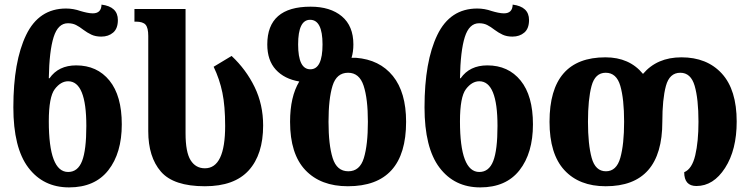

<svg xmlns="http://www.w3.org/2000/svg" viewBox="-20 -799 3261 834"><path d="M280 15Q392 15 450.5 -59.5Q509 -134 509 -259Q509 -383 455.5 -449Q402 -515 311 -515Q234 -515 195 -459H192Q194 -578 213 -638Q232 -698 275 -698Q295 -698 310 -690.5Q325 -683 343 -669Q359 -657 377 -648.5Q395 -640 420 -640Q451 -640 471.5 -657.5Q492 -675 492 -712Q492 -770 421 -779Q420 -741 383 -741Q372 -741 357.5 -744Q343 -747 330 -751Q299 -762 267 -762Q149 -762 93.5 -647Q38 -532 38 -333Q38 -157 103 -71Q168 15 280 15ZM276 -52Q192 -52 192 -272Q192 -378 218 -412Q244 -446 276 -446Q355 -446 355 -252Q355 -147 336.5 -99.5Q318 -52 276 -52Z M870 10Q998 10 1060.5 -59Q1123 -128 1123 -254Q1123 -345 1086 -421Q1049 -497 986 -556L908 -509Q934 -455 946 -396.5Q958 -338 958 -252Q958 -68 870 -68Q830 -68 808 -103Q786 -138 786 -220V-760H564V-705H570Q601 -705 612.5 -691.5Q624 -678 624 -643V-229Q624 -117 679 -53.5Q734 10 870 10Z M1491 10Q1744 10 1744 -270Q1744 -398 1686.5 -469Q1629 -540 1526 -548H1507Q1515 -574 1515 -606Q1515 -686 1465 -728Q1415 -770 1329 -770Q1141 -770 1141 -606Q1141 -537 1178 -496.5Q1215 -456 1280 -445Q1240 -379 1240 -270Q1240 -130 1306.5 -60Q1373 10 1491 10ZM1328 -498Q1275 -498 1275 -606Q1275 -713 1327 -713Q1381 -713 1381 -606Q1381 -498 1328 -498ZM1493 -55Q1443 -55 1425 -112.5Q1407 -170 1407 -270Q1407 -370 1424.5 -426.5Q1442 -483 1492 -483Q1541 -483 1559.5 -426.5Q1578 -370 1578 -270Q1578 -170 1560.5 -112.5Q1543 -55 1493 -55Z M2066 15Q2178 15 2236.5 -59.5Q2295 -134 2295 -259Q2295 -383 2241.5 -449Q2188 -515 2097 -515Q2020 -515 1981 -459H1978Q1980 -578 1999 -638Q2018 -698 2061 -698Q2081 -698 2096 -690.5Q2111 -683 2129 -669Q2145 -657 2163 -648.5Q2181 -640 2206 -640Q2237 -640 2257.5 -657.5Q2278 -675 2278 -712Q2278 -770 2207 -779Q2206 -741 2169 -741Q2158 -741 2143.5 -744Q2129 -747 2116 -751Q2085 -762 2053 -762Q1935 -762 1879.5 -647Q1824 -532 1824 -333Q1824 -157 1889 -71Q1954 15 2066 15ZM2062 -52Q1978 -52 1978 -272Q1978 -378 2004 -412Q2030 -446 2062 -446Q2141 -446 2141 -252Q2141 -147 2122.5 -99.5Q2104 -52 2062 -52Z M2611 10Q2857 10 2857 -270Q2857 -368 2872.5 -425.5Q2888 -483 2935 -483Q2981 -483 2997.5 -426Q3014 -369 3014 -270Q3014 -184 3000 -124.5Q2986 -65 2952 -51Q2952 9 3005 9Q3079 9 3129.5 -69.5Q3180 -148 3180 -271Q3180 -409 3115.5 -479.5Q3051 -550 2940 -550Q2834 -550 2773 -478Q2714 -550 2610 -550Q2367 -550 2367 -270Q2367 -130 2431.5 -60Q2496 10 2611 10ZM2612 -55Q2566 -55 2550 -113.5Q2534 -172 2534 -270Q2534 -368 2549.5 -425.5Q2565 -483 2611 -483Q2658 -483 2674.5 -426Q2691 -369 2691 -270Q2691 -172 2674.5 -113.5Q2658 -55 2612 -55Z"/></svg>

Font: Noto Serif Georgian SemiCondensed Extra
Style: Regular
Weight: 800
Width: 4
Designer: Monotype Design Team
Foundry: Monotype Imaging Inc.
Version: Version 1.901